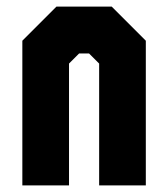

<svg xmlns="http://www.w3.org/2000/svg" viewBox="-20 -560 508 580"><path d="M47.5 0V-437L150.5 -540H317.5L420.5 -437V0H279.5V-368L249 -398.5H219L188.5 -368V0Z"/></svg>

Font: Tourney Condensed Black
Style: Regular
Weight: 900
Width: 3
Designer: Tyler Finck
Foundry: Etcetera Type Co
Version: Version 1.010; ttfautohint (v1.8.3)